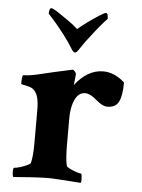

<svg xmlns="http://www.w3.org/2000/svg" viewBox="-50 -704 554 748"><g transform="rotate(5 227.0 -330.0)"><path d="M30.3 3.9Q26.4 0 26.4 -16.6Q26.4 -32.2 30.3 -32.2Q38.1 -32.2 52.7 -36.6Q67.4 -41 80.1 -46.9Q92.8 -52.7 93.8 -56.6Q100.6 -84 100.6 -130.9V-264.6Q100.6 -319.3 83 -337.9Q75.2 -347.7 62 -351.6Q48.8 -355.5 39.1 -356.9Q29.3 -358.4 29.3 -360.4Q29.3 -394.5 34.2 -394.5Q59.6 -394.5 105 -405.8Q150.4 -417 201.2 -427.7L223.6 -432.6Q228.5 -432.6 233.4 -426.3Q238.3 -419.9 238.3 -416Q237.3 -410.2 235.8 -392.6Q234.4 -375 233.4 -373Q282.2 -436.5 343.8 -436.5Q387.7 -436.5 427.7 -400.4Q427.7 -349.6 415.5 -325.2Q403.3 -300.8 371.1 -300.8Q351.6 -300.8 326.2 -323.2Q300.8 -345.7 281.2 -345.7Q261.7 -345.7 250 -330.6Q238.3 -315.4 232.9 -292Q227.5 -268.6 227.5 -243.2V-144.5Q227.5 -81.1 234.4 -56.6Q236.3 -52.7 248 -46.9Q259.8 -41 273.4 -36.6Q287.1 -32.2 292 -32.2Q293.9 -32.2 294.9 -24.4Q295.9 -16.6 295.9 -7.8Q295.9 1 293.9 3.9Q286.1 2.9 260.7 1.5Q235.4 0 207.5 -2Q179.7 -3.9 164.1 -3.9Q152.3 -3.9 132.3 -2.9Q112.3 -2 90.8 -0.5Q69.3 1 52.7 2.4Q36.1 3.9 30.3 3.9ZM227.5 -500Q220.7 -500 214.8 -509.8Q197.3 -539.1 176.8 -565.4Q135.7 -618.2 112.3 -641.6Q112.3 -664.1 121.1 -664.1Q127 -664.1 146.5 -651.4Q166 -638.7 189.5 -622.1Q212.9 -605.5 227.5 -591.8Q243.2 -605.5 266.1 -622.1Q289.1 -638.7 309.1 -651.4Q329.1 -664.1 334 -664.1Q342.8 -664.1 342.8 -641.6Q330.1 -628.9 313.5 -608.9Q296.9 -588.9 275.4 -560.5Q270.5 -553.7 264.6 -546.4Q258.8 -539.1 253.9 -531.2L239.3 -509.8Q232.4 -500 227.5 -500Z"/></g></svg>

Font: Crimson Text Bold
Style: Bold
Weight: 700
Designer: Sebastian Kosch
Foundry: Sebastian Kosch
Version: Version 1.10 July 1, 2025